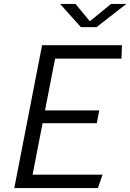

<svg xmlns="http://www.w3.org/2000/svg" viewBox="-20 -961 666 981"><path d="M53 0H480L504 -68.5H146.5L197.5 -331.5H474.5L487 -397H210L261.5 -661.5H600.5L603 -730H195ZM287 -941H365.5L439 -852.5L547.5 -941H625.5L473.5 -822.5H393Z"/></svg>

Font: Monaspace Krypton Light
Style: Italic
Weight: 300
Italic angle: -11°
Designer: Riley Cran & the Lettermatic Team
Foundry: Lettermatic
Version: Version 1.101 (Monaspace Krypton)